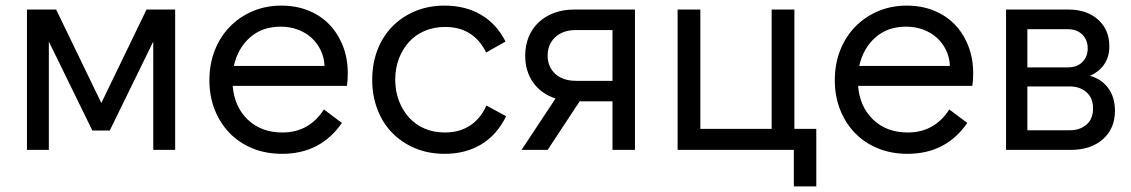

<svg xmlns="http://www.w3.org/2000/svg" viewBox="-20 -534 4030 684"><path d="M341 -167 502 -500H604V0H526V-386L371 -69H309L154 -386V0H76V-500H180Z M985 14Q927 14 879.5 -5.5Q832 -25 798 -60Q764 -95 745 -143Q726 -191 726 -248Q726 -306 745 -354.5Q764 -403 798.5 -438.5Q833 -474 880 -494Q927 -514 982 -514Q1035 -514 1078.5 -496.5Q1122 -479 1153 -447Q1184 -415 1201.5 -370.5Q1219 -326 1219 -272Q1219 -251 1216 -228H809Q815 -153 863 -107.5Q911 -62 986 -62Q1081 -62 1134 -144L1198 -96Q1122 14 985 14ZM980 -439Q914 -439 870.5 -400.5Q827 -362 813 -299H1136Q1135 -329 1122.5 -355Q1110 -381 1089.5 -399.5Q1069 -418 1041 -428.5Q1013 -439 980 -439Z M1306 -250Q1306 -307 1324.5 -355.5Q1343 -404 1377 -439Q1411 -474 1458.5 -494Q1506 -514 1564 -514Q1638 -514 1693.5 -481.5Q1749 -449 1781 -386L1712 -347Q1667 -438 1566 -438Q1526 -438 1493 -424Q1460 -410 1437 -384.5Q1414 -359 1401 -325Q1388 -291 1388 -250Q1388 -210 1401 -175.5Q1414 -141 1437 -115.5Q1460 -90 1492.5 -76Q1525 -62 1565 -62Q1616 -62 1653.5 -86Q1691 -110 1713 -158L1783 -120Q1751 -54 1695 -20Q1639 14 1564 14Q1506 14 1458.5 -6Q1411 -26 1377 -61Q1343 -96 1324.5 -144.5Q1306 -193 1306 -250Z M2242 -500V0H2162V-173H2045L1931 0H1838L1959 -183Q1908 -200 1879.5 -240Q1851 -280 1851 -336Q1851 -372 1863.5 -402.5Q1876 -433 1899 -454.5Q1922 -476 1954 -488Q1986 -500 2025 -500ZM2162 -427H2033Q1985 -427 1958 -401.5Q1931 -376 1931 -336Q1931 -296 1958 -271Q1985 -246 2033 -246H2162Z M2394 0V-500H2475V-75H2729V-500H2810V-75H2888V130H2808V0Z M3213 14Q3155 14 3107.5 -5.5Q3060 -25 3026 -60Q2992 -95 2973 -143Q2954 -191 2954 -248Q2954 -306 2973 -354.5Q2992 -403 3026.5 -438.5Q3061 -474 3108 -494Q3155 -514 3210 -514Q3263 -514 3306.5 -496.5Q3350 -479 3381 -447Q3412 -415 3429.5 -370.5Q3447 -326 3447 -272Q3447 -251 3444 -228H3037Q3043 -153 3091 -107.5Q3139 -62 3214 -62Q3309 -62 3362 -144L3426 -96Q3350 14 3213 14ZM3208 -439Q3142 -439 3098.5 -400.5Q3055 -362 3041 -299H3364Q3363 -329 3350.5 -355Q3338 -381 3317.5 -399.5Q3297 -418 3269 -428.5Q3241 -439 3208 -439Z M3564 -500H3786Q3852 -500 3892 -464Q3932 -428 3932 -369Q3932 -331 3913.5 -304.5Q3895 -278 3863 -264Q3905 -252 3928.5 -219.5Q3952 -187 3952 -139Q3952 -76 3909 -38Q3866 0 3794 0H3564ZM3792 -70Q3827 -70 3850.5 -90Q3874 -110 3874 -148Q3874 -185 3850.5 -205.5Q3827 -226 3792 -226H3640V-70ZM3784 -294Q3817 -294 3836 -313Q3855 -332 3855 -362Q3855 -391 3836 -410.5Q3817 -430 3784 -430H3640V-294Z"/></svg>

Font: NT Somic
Style: Regular
Weight: 400
Designer: Ravid Balaliev — lead type designer, mastering
Michael Voronin — secret advisor, marketing
Ivan Kovalenko — best boy
Foundry: NT Type
Version: Version 0.7